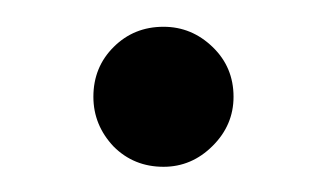

<svg xmlns="http://www.w3.org/2000/svg" viewBox="-20 -304 250 147"><path d="M51.5 -229.9Q51.5 -252.6 67 -268Q82.5 -283.5 105.2 -283.5Q126.8 -283.5 142.8 -268Q158.8 -252.6 158.8 -229.9Q158.8 -208.2 142.8 -192.3Q126.8 -176.3 105.2 -176.3Q82.5 -176.3 67 -191.8Q51.5 -208.2 51.5 -229.9Z"/></svg>

Font: NATS
Style: Regular
Weight: 400
Designer: Purushoth Kumar Guthula
Foundry: Silicon Andhra, USA.
Version: Version 1.0.4; ttfautohint (v1.2.25-373a) -l 7 -r 28 -G 50 -